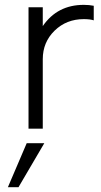

<svg xmlns="http://www.w3.org/2000/svg" viewBox="-20 -530 415 791"><path d="M325 -510Q347.5 -510 366.2 -506.2V-446.2Q351.2 -451.2 325 -451.2Q253.8 -451.2 205 -403.8Q156.2 -356.2 156.2 -286.2V0H97.5V-500H156.2V-422.5Q216.2 -510 325 -510ZM12.5 241.2 90 60H162.5L56.2 241.2Z"/></svg>

Font: Now Light
Style: Regular
Weight: 300
Designer: Alfredo Marco Pradil
Foundry: Alfredo Marco Pradil
Version: Version 1.002;PS 001.002;hotconv 1.0.88;makeotf.lib2.5.64775